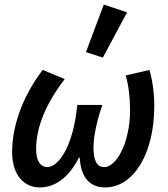

<svg xmlns="http://www.w3.org/2000/svg" viewBox="-20 -808 733 840"><path d="M154 12C221 12 281 -31 325 -118H329C333 -31 374 12 440 12C564 12 655 -135 655 -345C655 -397 648 -453 634 -502L530 -478C543 -434 549 -378 549 -326C549 -185 490 -77 436 -77C404 -77 389 -104 389 -165C389 -217 409 -297 428 -349H318C301 -168 236 -77 187 -77C158 -77 138 -103 138 -155C138 -251 180 -353 263 -462L167 -502C90 -403 33 -270 33 -143C33 -41 86 12 154 12ZM430 -556 536 -754 434 -788 356 -580Z"/></svg>

Font: Source Sans Pro Semibold
Style: Italic
Weight: 600
Italic angle: -11°
Designer: Paul D. Hunt
Foundry: Adobe Systems Incorporated
Version: Version 3.006;hotconv 1.0.111;makeotfexe 2.5.65597